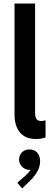

<svg xmlns="http://www.w3.org/2000/svg" viewBox="-20 -772 301 1077"><path d="M61.5 -130.9V-752H176.8V-139.6Q176.3 -119.1 183.6 -106.2Q190.9 -93.3 212.9 -92.8Q220.2 -93.3 235.4 -96.7V-1Q212.4 7.8 181.6 7.8Q122.1 7.8 91.6 -29.5Q61 -66.9 61.5 -130.9ZM77.1 252.9 120.1 215.8Q142.1 195.8 151.4 180.2Q149.4 180.7 144.5 180.7Q130.9 180.7 117.4 173.3Q104 166 95.5 152.8Q86.9 139.6 86.9 123Q87.4 97.7 104.2 81.5Q121.1 65.4 144.5 66.4Q170.9 65.4 187.7 83Q204.6 100.6 205.1 131.8Q204.6 165.5 187.5 193.4Q170.4 221.2 149.4 241.2L104.5 285.2Z"/></svg>

Font: Reddit Sans Vanilla SemiBold
Style: Regular
Weight: 600
Designer: Stephen Hutchings
Foundry: Reddit
Version: Version 1.013